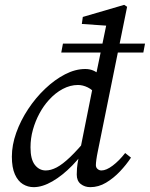

<svg xmlns="http://www.w3.org/2000/svg" viewBox="-20 -760 619 793"><path d="M119 13Q95 13 74.5 0.5Q54 -12 41.5 -40Q29 -68 29 -113Q29 -161 47 -211.5Q65 -262 96 -309Q127 -356 166.5 -393.5Q206 -431 248.5 -453Q291 -475 332 -475Q350 -475 364.5 -469Q379 -463 393.5 -450Q408 -437 424 -416L382 -365Q363 -389 342.5 -399Q322 -409 302 -409Q270 -409 239 -392.5Q208 -376 182 -347Q160 -323 143 -291.5Q126 -260 116 -224.5Q106 -189 106 -151Q106 -102 124 -79Q142 -56 169 -56Q190 -56 214 -68.5Q238 -81 269.5 -111Q301 -141 343 -192L362 -170H352Q319 -118 278.5 -76.5Q238 -35 196.5 -11Q155 13 119 13ZM233 -543 240 -580H579L572 -543ZM353 13Q330 13 313.5 0Q297 -13 297 -39Q297 -50 298 -65Q299 -80 305 -111L310 -135L367 -420L377 -453L423 -676L435 -653L318 -661L322 -690L493 -740L505 -732L384 -135Q380 -116 378 -101Q376 -86 376 -78Q376 -68 383 -62Q390 -56 399 -56Q419 -56 445.5 -76Q472 -96 497 -128L521 -109Q502 -80 475.5 -52Q449 -24 418 -5.5Q387 13 353 13Z"/></svg>

Font: Source Serif 4
Style: Italic
Weight: 400
Italic angle: -12°
Designer: Frank Grießhammer
Foundry: Adobe Systems Incorporated
Version: Version 4.004;hotconv 1.0.116;makeotfexe 2.5.65601